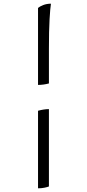

<svg xmlns="http://www.w3.org/2000/svg" viewBox="-20 -820 469 1040"><path d="M186 -360V-777Q195 -785 214 -792.5Q233 -800 256 -800Q252 -777 248.5 -715.5Q245 -654 245 -556V-368Q230 -364 215 -362Q200 -360 186 -360ZM186 200V-220Q200 -224 215.5 -226.5Q231 -229 245 -229V190Q238 193 222 196.5Q206 200 186 200Z"/></svg>

Font: Texturina Medium 12pt Light
Style: Regular
Weight: 300
Version: Version 1.002